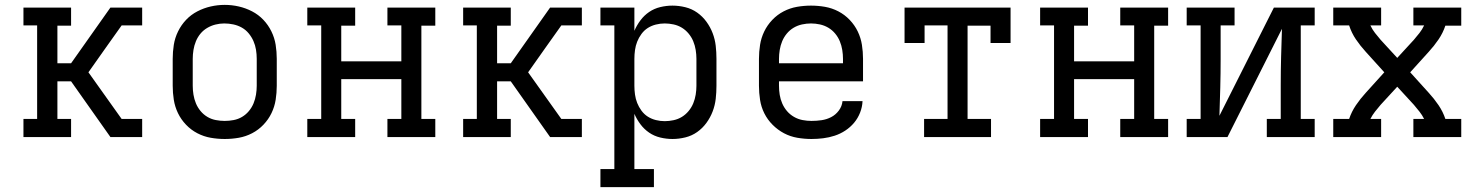

<svg xmlns="http://www.w3.org/2000/svg" viewBox="-20 -561 6040 786"><path d="M76 0V-74H132V-457H76V-530H271V-456H215V-302H271L432 -530H562V-457H478L414 -367L342 -265L478 -74H562V0H432L271 -228H215V-74H271V0Z M900 8Q871 8 842.5 3Q814 -2 788 -15.5Q762 -29 741.5 -50.5Q721 -72 708.5 -98Q696 -124 691.5 -152.5Q687 -181 687 -210V-320Q687 -349 691.5 -377.5Q696 -406 709 -432.5Q722 -459 742 -480Q762 -501 788 -514.5Q814 -528 842.5 -534.5Q871 -541 900 -541Q929 -541 957.5 -534.5Q986 -528 1012 -514.5Q1038 -501 1058 -480Q1078 -459 1091 -432.5Q1104 -406 1108.5 -377.5Q1113 -349 1113 -320V-210Q1113 -181 1108.5 -152.5Q1104 -124 1091.5 -98Q1079 -72 1058.5 -50.5Q1038 -29 1012 -15.5Q986 -2 957.5 3Q929 8 900 8ZM900 -66Q918 -66 936.5 -69.5Q955 -73 971 -82.5Q987 -92 999 -106.5Q1011 -121 1018 -138Q1025 -155 1028 -173.5Q1031 -192 1031 -210V-320Q1031 -339 1028 -357.5Q1025 -376 1017.5 -393Q1010 -410 998 -424.5Q986 -439 970 -448Q954 -457 935.5 -461Q917 -465 898 -465Q880 -465 862 -460.5Q844 -456 828 -446.5Q812 -437 800.5 -423Q789 -409 782 -392Q775 -375 772 -356.5Q769 -338 769 -320V-210Q769 -192 772 -173.5Q775 -155 782 -138Q789 -121 801 -106.5Q813 -92 829 -82.5Q845 -73 863.5 -69.5Q882 -66 900 -66Z M1238 0V-74H1295V-457H1238V-530H1434V-456H1377V-310H1623V-457H1566V-530H1762V-456H1705V-74H1762V0H1566V-74H1623V-237H1377V-74H1434V0Z M1876 0V-74H1932V-457H1876V-530H2071V-456H2015V-302H2071L2232 -530H2362V-457H2278L2214 -367L2142 -265L2278 -74H2362V0H2232L2071 -228H2015V-74H2071V0Z M2438 205V131H2495V-457H2438V-530H2577V-435Q2587 -458 2602 -478Q2617 -498 2637.5 -512Q2658 -526 2683 -532Q2708 -538 2733 -538Q2759 -538 2785.5 -531.5Q2812 -525 2834 -509.5Q2856 -494 2872 -472Q2888 -450 2897.5 -425Q2907 -400 2910 -373.5Q2913 -347 2913 -320V-210Q2913 -183 2910 -156.5Q2907 -130 2897.5 -105Q2888 -80 2872 -58Q2856 -36 2834 -20.5Q2812 -5 2785.5 1.5Q2759 8 2733 8Q2708 8 2683 2Q2658 -4 2637.5 -18Q2617 -32 2602 -52Q2587 -72 2577 -95V131H2657V205ZM2701 -65Q2719 -65 2737.5 -69Q2756 -73 2771.5 -82.5Q2787 -92 2799 -106.5Q2811 -121 2818 -138Q2825 -155 2828 -173.5Q2831 -192 2831 -210V-320Q2831 -338 2828 -356.5Q2825 -375 2818 -392Q2811 -409 2799 -423.5Q2787 -438 2771.5 -447.5Q2756 -457 2737.5 -461Q2719 -465 2701 -465Q2683 -465 2665 -460.5Q2647 -456 2632 -446.5Q2617 -437 2606 -422Q2595 -407 2588.5 -390.5Q2582 -374 2579.5 -356Q2577 -338 2577 -320V-210Q2577 -192 2579.5 -174Q2582 -156 2588.5 -139.5Q2595 -123 2606 -108Q2617 -93 2632 -83.5Q2647 -74 2665 -69.5Q2683 -65 2701 -65Z M3302 8Q3273 8 3244 3Q3215 -2 3189.5 -15.5Q3164 -29 3143 -50Q3122 -71 3109 -97Q3096 -123 3091.5 -152Q3087 -181 3087 -210V-320Q3087 -349 3091.5 -377.5Q3096 -406 3108.5 -432Q3121 -458 3141.5 -479.5Q3162 -501 3188 -514.5Q3214 -528 3242.5 -533Q3271 -538 3300 -538Q3329 -538 3357.5 -533Q3386 -528 3412 -514.5Q3438 -501 3458.5 -479.5Q3479 -458 3491.5 -432Q3504 -406 3508.5 -377.5Q3513 -349 3513 -320V-228H3169V-210Q3169 -191 3172 -172.5Q3175 -154 3182.5 -137Q3190 -120 3202 -106Q3214 -92 3230.5 -82.5Q3247 -73 3265.5 -69.5Q3284 -66 3302 -66Q3323 -66 3343.5 -69Q3364 -72 3382.5 -81.5Q3401 -91 3414 -108.5Q3427 -126 3429 -147H3511Q3510 -123 3501 -100Q3492 -77 3476.5 -58.5Q3461 -40 3440.5 -26.5Q3420 -13 3397 -5.5Q3374 2 3350 5Q3326 8 3302 8ZM3431 -302V-320Q3431 -338 3428 -356.5Q3425 -375 3418 -392Q3411 -409 3399 -423.5Q3387 -438 3371 -447.5Q3355 -457 3336.5 -461Q3318 -465 3300 -465Q3282 -465 3263.5 -461Q3245 -457 3229 -447.5Q3213 -438 3201 -423.5Q3189 -409 3182 -392Q3175 -375 3172 -356.5Q3169 -338 3169 -320V-302Z M3763 0V-74H3859V-457H3765V-385H3683V-530H4117V-385H4035V-456H3941V-74H4037V0Z M4238 0V-74H4295V-457H4238V-530H4434V-456H4377V-310H4623V-457H4566V-530H4762V-456H4705V-74H4762V0H4566V-74H4623V-237H4377V-74H4434V0Z M4838 0V-74H4895V-457H4838V-530H5034V-457H4977V-318Q4977 -260 4975.5 -202.5Q4974 -145 4972 -87L5195 -530H5362V-457H5305V-74H5362V0H5166V-74H5223V-212Q5223 -270 5224.5 -327.5Q5226 -385 5228 -443L5005 0Z M5438 0V-74H5503Q5513 -104 5531 -130.5Q5549 -157 5571 -181L5647 -265L5571 -349Q5549 -373 5531 -399.5Q5513 -426 5503 -457H5438V-530H5634V-457H5590Q5598 -440 5609 -426Q5620 -412 5632 -398L5700 -324L5768 -398Q5780 -412 5791 -426Q5802 -440 5810 -457H5766V-530H5962V-456H5897Q5887 -426 5869 -399.5Q5851 -373 5829 -349L5753 -265L5829 -181Q5851 -157 5869 -130.5Q5887 -104 5897 -74H5962V0H5766V-74H5810Q5802 -90 5791 -104Q5780 -118 5768 -132L5700 -206L5632 -132Q5620 -118 5609 -104Q5598 -90 5590 -74H5634V0Z"/></svg>

Font: Iosevka Curly Slab Extended
Style: Regular
Weight: 400
Width: 7
Monospace: yes
Designer: Belleve Invis
Foundry: Belleve Invis
Version: Version 11.1.0; ttfautohint (v1.8.3)